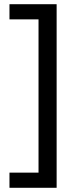

<svg xmlns="http://www.w3.org/2000/svg" viewBox="-20 -734 369 912"><path d="M25 86H163V-642H25V-714H249V158H25Z"/></svg>

Font: Noto Sans Hebrew
Style: Regular
Weight: 400
Designer: Monotype Design Team
Foundry: Monotype Imaging Inc.
Version: Version 2.003